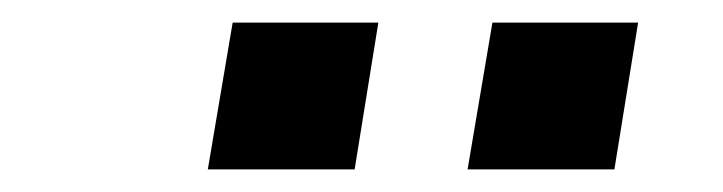

<svg xmlns="http://www.w3.org/2000/svg" viewBox="-20 -755 640 170"><path d="M394 -605 416 -735H545L524 -605ZM164 -605 186 -735H315L294 -605Z"/></svg>

Font: Iosevka SS04 XBd Ex Obl
Style: Regular
Weight: 800
Width: 7
Italic angle: -9°
Monospace: yes
Designer: Belleve Invis
Foundry: Belleve Invis
Version: Version 19.0.0; ttfautohint (v1.8.4)